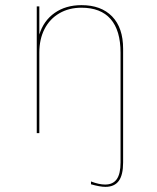

<svg xmlns="http://www.w3.org/2000/svg" viewBox="-20 -518 612 747"><path d="M334 199V188Q365.5 200 389 200Q419.5 200 434.2 179.2Q449 158.5 449 114V-313Q449 -399.5 410.5 -443.8Q372 -488 297 -488Q248 -488 210.8 -466.2Q173.5 -444.5 153.2 -405Q133 -365.5 133 -313V0H123V-493H133V-383.5Q149.5 -437.5 192.8 -467.8Q236 -498 297 -498Q373.5 -498 416.2 -454Q459 -410 459 -328V114Q459 163 442 186Q425 209 390 209Q369 209 334 199Z"/></svg>

Font: HK Grotesk Thin
Style: Regular
Weight: 100
Designer: Alfredo Marco Pradil
Foundry: Hanken Design Co.
Version: Version 3.001